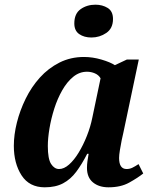

<svg xmlns="http://www.w3.org/2000/svg" viewBox="-20 -789 665 819"><path d="M171 10Q105 10 72 -41Q39 -92 39 -167Q39 -214 52 -266Q65 -318 89.5 -368Q114 -418 150 -458Q186 -498 233.5 -522Q281 -546 338 -546Q375 -546 412.5 -535Q450 -524 470 -511L521 -535H572L506 -222Q503 -211 499 -190.5Q495 -170 491.5 -149Q488 -128 488 -115Q488 -68 520 -68Q533 -68 544.5 -73.5Q556 -79 571 -89L591 -49Q567 -30 531 -10Q495 10 443 10Q402 10 376.5 -11Q351 -32 351 -73Q351 -87 353 -101Q355 -115 358 -133H352Q329 -88 305 -56Q281 -24 249 -7Q217 10 171 10ZM232 -68Q253 -68 274.5 -87Q296 -106 315.5 -138Q335 -170 350.5 -209Q366 -248 374 -288L409 -455Q401 -469 385 -476Q369 -483 351 -483Q319 -483 292.5 -461.5Q266 -440 245.5 -404Q225 -368 211.5 -325.5Q198 -283 191 -241Q184 -199 184 -166Q184 -111 198 -89.5Q212 -68 232 -68ZM370 -629Q339 -629 318 -643.5Q297 -658 297 -689Q297 -731 324 -750Q351 -769 387 -769Q417 -769 439.5 -755Q462 -741 462 -708Q462 -668 433.5 -648.5Q405 -629 370 -629Z"/></svg>

Font: Noto Serif SemiCondensed
Style: Bold Italic
Weight: 700
Width: 4
Italic angle: -12°
Designer: Monotype Design Team
Foundry: Monotype Imaging Inc.
Version: Version 2.014